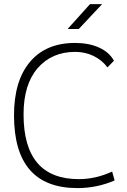

<svg xmlns="http://www.w3.org/2000/svg" viewBox="-20 -914 626 943"><path d="M360.4 9.8Q48.8 9.8 48.8 -347.7Q48.8 -517.1 127.2 -610.1Q205.6 -703.1 348.6 -703.1Q416.5 -703.1 466.6 -680.4Q516.6 -657.7 539.6 -615.7L507.8 -583Q481 -619.1 439.5 -639.2Q397.9 -659.2 349.6 -659.2Q234.4 -659.2 165 -579.3Q95.7 -499.5 95.7 -352.5Q95.7 -34.2 367.2 -34.2Q450.2 -34.2 530.8 -71.3L543 -27.8Q456.1 9.8 360.4 9.8ZM312 -771.5 421.9 -893.6H481.4L366.7 -771.5Z"/></svg>

Font: Cascadia Code ExtraLight
Style: Regular
Weight: 200
Monospace: yes
Designer: Aaron Bell
Foundry: Saja Typeworks
Version: Version 2407.024; ttfautohint (v1.8.4)